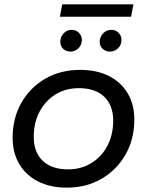

<svg xmlns="http://www.w3.org/2000/svg" viewBox="-20 -856 675 882"><path d="M287 6Q211 6 155 -22.5Q99 -51 68.5 -102.5Q38 -154 38 -223Q38 -313 78 -383.5Q118 -454 188 -494.5Q258 -535 349 -535Q424 -535 480 -507Q536 -479 566.5 -427.5Q597 -376 597 -307Q597 -217 557 -146.5Q517 -76 447 -35Q377 6 287 6ZM293 -78Q353 -78 400 -107Q447 -136 473.5 -186.5Q500 -237 500 -302Q500 -372 459 -411.5Q418 -451 342 -451Q282 -451 235.5 -422.5Q189 -394 162 -343.5Q135 -293 135 -227Q135 -157 176 -117.5Q217 -78 293 -78ZM485 -619Q466 -619 452 -631.5Q438 -644 438 -664Q438 -687 454 -703Q470 -719 491 -719Q511 -719 524.5 -705.5Q538 -692 538 -673Q538 -649 522 -634Q506 -619 485 -619ZM304 -619Q284 -619 270.5 -631.5Q257 -644 257 -664Q257 -687 272.5 -703Q288 -719 309 -719Q329 -719 342.5 -705.5Q356 -692 356 -673Q356 -649 340 -634Q324 -619 304 -619ZM255 -779 266 -836H593L582 -779Z"/></svg>

Font: Montserrat Medium
Style: Italic
Weight: 500
Italic angle: -11.3°
Designer: Julieta Ulanovsky
Foundry: Julieta Ulanovsky
Version: Version 9.000; ttfautohint (v1.8.4.7-5d5b)